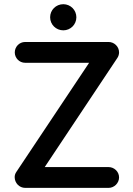

<svg xmlns="http://www.w3.org/2000/svg" viewBox="-20 -913 646 933"><path d="M257.8 -607.9H413.1L60.1 -78.6C54.2 -70.3 51.3 -61.5 51.3 -52.2C51.3 -24.4 73.2 0 102.5 0H507.8C535.2 0 558.6 -23.4 558.6 -50.8C558.6 -79.6 534.2 -101.1 507.8 -101.1H197.3L549.3 -629.9C555.7 -638.2 558.6 -649.9 558.6 -658.2C558.6 -687.5 534.2 -709 507.8 -709H102.1C73.7 -709 51.8 -685.5 51.8 -658.2C51.8 -631.3 73.7 -607.9 102.1 -607.9ZM287.6 -765.6C322.8 -765.6 351.1 -793.9 351.1 -829.1C351.1 -864.3 322.8 -892.6 287.6 -892.6C252 -892.6 223.6 -864.3 223.6 -829.1C223.6 -793.9 252 -765.6 287.6 -765.6Z"/></svg>

Font: LOB TGL 0-17
Style: Regular
Weight: 400
Designer: Peter Wiegel + adaptations and expanded glyphset by Studio LOB
Foundry: Peter Wiegel + adaptations and expanded glyphset by Studio LOB
Version: Version 1.003;Glyphs 3.1.2 (3151)